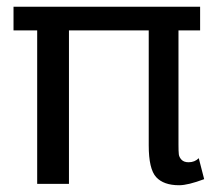

<svg xmlns="http://www.w3.org/2000/svg" viewBox="-20 -544 634 568"><path d="M538 -64Q556 -64 568 -76L584 -14Q536 4 510 4Q464 4 442 -20Q420 -44 420 -114V-454H184V0H90V-454H20V-524H572V-454H508V-116Q508 -96 509 -87.5Q510 -79 517 -71.5Q524 -64 538 -64Z"/></svg>

Font: ColatingCofangSans
Style: Regular
Weight: 400
Foundry: GNU
Version: Version 412.227;June 27, 2022;FontCreator 11.0.0.2412 32-bit